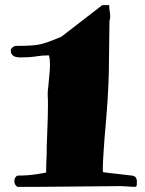

<svg xmlns="http://www.w3.org/2000/svg" viewBox="-20 -716 565 749"><path d="M48 13Q36 5 36 -9Q36 -25 48 -31Q89 -31 123.5 -36.5Q158 -42 160 -43Q160 -75 162 -113Q162 -151 164 -190Q167 -263 167 -299V-324Q166 -336 166 -347Q166 -362 168 -374L172 -418Q175 -443 175 -463Q175 -486 171 -500Q143 -500 120 -496Q97 -492 59.5 -492Q22 -492 22 -519Q22 -526 28.5 -531Q35 -536 41 -537H51Q119 -537 144 -545Q169 -552 183 -558L208 -568Q219 -572 221 -574L379 -696H406Q406 -682 409 -665Q410 -659 410 -653Q410 -643 407 -634L405 -472Q405 -390 396 -274Q386 -159 384 -123Q381 -77 381 -58Q381 -44 383 -44L495 -31Q507 -29 510.5 -22.5Q514 -16 514 -8.5Q514 -1 513.5 6Q513 13 505 13L452 10L120 13Z"/></svg>

Font: Miltonian Tattoo
Style: Regular
Weight: 400
Designer: Pablo Impallari
Foundry: Pablo Impallari
Version: Version 1.008